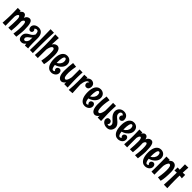

<svg xmlns="http://www.w3.org/2000/svg" viewBox="601 -2859 4996 4996"><g transform="rotate(45 3099.5 -360.5)"><path d="M352.1 -254.9Q352.1 -225.6 351.6 -203.9Q351.1 -182.1 350.3 -164.3Q349.6 -146.5 348.4 -130.6Q347.2 -114.7 345.7 -96.9Q344.2 -79.1 342.3 -56.9Q340.3 -34.7 337.9 -4.9L228 -3.9Q234.9 -82.5 238 -155Q241.2 -227.5 241.2 -298.8Q241.2 -366.7 228.8 -397.9Q216.3 -429.2 190.9 -429.2Q181.2 -426.3 171.9 -416Q163.6 -407.2 155 -389.2Q146.5 -371.1 140.1 -338.9Q139.2 -314.9 139.2 -291.7Q139.2 -268.6 139.2 -246.1Q139.2 -219.7 139.4 -192.4Q139.6 -165 139.9 -133.8Q140.1 -102.5 140.6 -66.7Q141.1 -30.8 142.1 12.2L30.8 9.8Q34.2 -46.4 36.6 -90.3Q39.1 -134.3 40.8 -171.4Q42.5 -208.5 43.2 -241.7Q43.9 -274.9 43.9 -310.1Q43.9 -333.5 43.7 -358.2Q43.5 -382.8 42.7 -411.1Q42 -439.5 41 -471.9Q40 -504.4 39.1 -543L149.9 -541L147 -495.1Q161.1 -522.9 176.8 -538.1Q192.4 -553.2 206.1 -560.1Q219.7 -566.9 229.2 -567.9Q238.8 -568.8 241.2 -568.8Q255.9 -568.8 269.3 -564.9Q282.7 -561 294.7 -550.3Q306.6 -539.6 316.7 -520.5Q326.7 -501.5 334 -471.2Q347.2 -508.3 366.7 -528.3Q386.2 -548.3 405 -557.4Q423.8 -566.4 438.2 -567.6Q452.6 -568.8 455.1 -568.8Q486.3 -568.8 507.8 -549.8Q529.3 -530.8 542 -491.7Q554.7 -452.6 560.3 -393.6Q565.9 -334.5 565.9 -254.9Q565.9 -228.5 563.5 -193.8Q561 -159.2 557.1 -122.3Q553.2 -85.4 548.8 -49.3Q544.4 -13.2 541 15.1L431.2 11.2Q439.5 -41 444.1 -88.1Q448.7 -135.3 451.2 -171.9Q453.6 -214.4 454.1 -251Q454.1 -297.4 451.9 -331.1Q449.7 -364.7 443.8 -386.5Q438 -408.2 427.7 -418.7Q417.5 -429.2 401.9 -429.2Q391.6 -426.3 382.3 -418Q374 -411.1 365 -397.2Q356 -383.3 349.1 -359.9Q352.1 -314.9 352.1 -254.9Z M862.3 20Q859.4 4.9 856.9 -10.7Q854.5 -26.4 853 -43Q830.6 -9.8 799.3 8.1Q768.1 25.9 731 25.9Q711.9 25.9 691.9 19.8Q671.9 13.7 655.5 -1.5Q639.2 -16.6 628.7 -42.7Q618.2 -68.8 618.2 -108.9Q618.2 -142.1 627.9 -166.7Q637.7 -191.4 653.3 -210Q668.9 -228.5 688.5 -242.2Q708 -255.9 727.3 -266.6Q746.6 -277.3 764.2 -286.6Q781.7 -295.9 793 -305.2Q814.5 -322.3 830.3 -341.6Q846.2 -360.8 856 -381.8Q854 -415.5 848.9 -437.3Q843.8 -459 835.4 -471.9Q827.1 -484.9 815.2 -490Q803.2 -495.1 788.1 -495.1Q765.6 -495.1 750.2 -485.4Q734.9 -475.6 725.1 -461.9Q737.3 -454.1 743.9 -445.3Q750.5 -436.5 753.9 -428.2Q757.8 -418.9 758.3 -409.2Q758.3 -376 739.5 -358.4Q720.7 -340.8 691.4 -340.8Q676.3 -340.8 663.6 -347.9Q650.9 -355 641.4 -367.7Q631.8 -380.4 626.5 -397.9Q621.1 -415.5 621.1 -436Q621.1 -456.5 630.4 -479.5Q639.6 -502.4 660.2 -522.2Q680.7 -542 712.9 -554.9Q745.1 -567.9 791 -567.9Q836.9 -567.9 869.6 -550Q902.3 -532.2 923.3 -502.7Q944.3 -473.1 953.9 -434.6Q963.4 -396 963.4 -355Q963.4 -324.2 962.9 -288.1Q962.4 -252 962.4 -213.9Q962.4 -182.1 962.9 -150.4Q963.4 -118.7 964.8 -89.1Q966.3 -59.6 968.8 -33.4Q971.2 -7.3 975.1 13.2ZM855 -266.1Q837.9 -245.6 818.4 -231Q803.7 -220.7 786.9 -208Q770 -195.3 755.6 -181.2Q741.2 -167 731.7 -151.6Q722.2 -136.2 722.2 -120.1Q722.2 -98.1 732.9 -82.5Q743.7 -66.9 763.2 -66.9Q781.2 -66.9 795.4 -76.7Q809.6 -86.4 820.6 -100.8Q831.5 -115.2 839.1 -131.8Q846.7 -148.4 851.1 -162.1Z M1161.1 -751Q1158.2 -691.4 1155.8 -640.6Q1153.3 -589.8 1151.6 -544.9Q1149.9 -500 1148.9 -459.5Q1147.9 -418.9 1147.2 -379.4Q1146.5 -339.8 1146.2 -299.8Q1146 -259.8 1146 -215.8Q1146 -167 1146 -111.3Q1146 -55.7 1147 12.2L1036.1 9.8Q1039.1 -64 1040 -135.5Q1041 -207 1041 -282.2Q1041 -332.5 1040.5 -385.5Q1040 -438.5 1039.1 -496.3Q1038.1 -554.2 1036.9 -618.2Q1035.6 -682.1 1034.2 -753.9Z M1349.1 -743.2Q1345.2 -679.7 1341.8 -617.2Q1338.4 -554.7 1335.9 -491.2Q1353 -523.4 1374 -541.3Q1395 -559.1 1413.6 -567.4Q1435.1 -577.1 1457 -579.1Q1492.2 -579.1 1517.1 -562Q1542 -544.9 1558.1 -513.2Q1574.2 -481.4 1581.5 -436.8Q1588.9 -392.1 1588.9 -336.9Q1588.9 -244.6 1582.8 -158.4Q1576.7 -72.3 1557.1 9.8L1442.9 -3.9Q1454.1 -62 1460.2 -112.3Q1466.3 -162.6 1469.2 -200.2Q1472.7 -244.1 1473.1 -280.8Q1473.1 -327.1 1471.9 -361.6Q1470.7 -396 1465.1 -418.7Q1459.5 -441.4 1447.8 -452.6Q1436 -463.9 1415 -463.9Q1398.9 -461.4 1383.3 -444.3Q1376.5 -437 1369.6 -425.8Q1362.8 -414.6 1355.7 -398.2Q1348.6 -381.8 1342.3 -359.9Q1335.9 -337.9 1331.1 -309.1Q1329.6 -259.3 1329.3 -210Q1329.1 -160.6 1329.1 -111.8Q1329.1 -81.1 1329.1 -49.8Q1329.1 -18.6 1330.1 12.2L1219.2 9.8Q1224.6 -79.6 1227.3 -168.9Q1230 -258.3 1230 -349.1Q1230 -448.7 1226.6 -547.1Q1223.1 -645.5 1216.8 -745.1Z M2002 -105Q2002 -76.2 1988.8 -50.8Q1975.6 -25.4 1953.1 -6.8Q1930.7 11.7 1900.4 22.5Q1870.1 33.2 1835.9 33.2Q1813 33.2 1789.6 26.9Q1766.1 20.5 1744.6 5.9Q1723.1 -8.8 1704.1 -32.7Q1685.1 -56.6 1671.1 -91.3Q1657.2 -126 1649.2 -172.6Q1641.1 -219.2 1641.1 -279.8Q1641.1 -336.9 1649.2 -380.9Q1657.2 -424.8 1671.1 -457.5Q1685.1 -490.2 1703.6 -512.5Q1722.2 -534.7 1743.4 -548.6Q1764.6 -562.5 1787.4 -568.4Q1810.1 -574.2 1832 -574.2Q1864.7 -574.2 1894 -563.7Q1923.3 -553.2 1945.3 -532.7Q1967.3 -512.2 1980.2 -482.2Q1993.2 -452.1 1993.2 -413.1Q1993.2 -377.9 1978.8 -342Q1964.4 -306.2 1936 -274.2Q1907.7 -242.2 1866 -216.1Q1824.2 -189.9 1770 -174.8Q1772.9 -144.5 1778.6 -119.6Q1784.2 -94.7 1792.7 -77.1Q1801.3 -59.6 1812.7 -49.8Q1824.2 -40 1839.4 -40Q1849.1 -40.5 1857.9 -43.5Q1865.7 -45.9 1873.8 -51.3Q1881.8 -56.6 1887.2 -66.9Q1874.5 -72.8 1867.7 -82Q1860.8 -91.3 1857.4 -99.6Q1853.5 -109.4 1853 -120.1Q1853 -143.6 1862.3 -158.2Q1871.6 -172.9 1884.3 -181.2Q1897 -189.5 1910.2 -192.6Q1923.3 -195.8 1931.2 -195.8Q1939.5 -195.8 1951.4 -192.4Q1963.4 -189 1974.6 -179.2Q1985.8 -169.4 1993.9 -151.6Q2002 -133.8 2002 -105ZM1881.3 -412.1Q1881.3 -429.7 1878.2 -445.6Q1875 -461.4 1868.9 -473.1Q1862.8 -484.9 1853.8 -491.9Q1844.7 -499 1833 -499Q1813 -499 1800.3 -480.7Q1787.6 -462.4 1779.8 -432.1Q1772 -401.9 1769 -362.3Q1766.1 -322.8 1766.1 -279.8V-244.1Q1791 -257.3 1812.3 -275.4Q1833.5 -293.5 1848.9 -315.2Q1864.3 -336.9 1872.8 -361.3Q1881.3 -385.7 1881.3 -412.1Z M2293.9 4.9Q2294.9 -14.6 2296.1 -32.5Q2297.4 -50.3 2298.8 -66.9Q2282.2 -37.6 2263.4 -22Q2244.6 -6.3 2228.5 1.5Q2209.5 10.3 2190.9 12.2Q2154.8 12.2 2127.9 -5.9Q2101.1 -23.9 2083.5 -57.1Q2065.9 -90.3 2057.4 -137Q2048.8 -183.6 2048.8 -241.2Q2048.8 -321.8 2054 -397.5Q2059.1 -473.1 2070.8 -545.9L2194.8 -532.2Q2183.1 -474.1 2177 -428.5Q2170.9 -382.8 2168 -350.6Q2164.6 -313 2164.1 -285.2Q2164.1 -238.8 2167 -204.3Q2169.9 -169.9 2177.5 -147.2Q2185.1 -124.5 2198.2 -113.3Q2211.4 -102.1 2231.9 -102.1Q2246.1 -104.5 2259.8 -121.6Q2265.6 -128.9 2272 -140.4Q2278.3 -151.9 2284.7 -168.5Q2291 -185.1 2296.9 -207.5Q2302.7 -230 2308.1 -259.8Q2309.1 -288.6 2309.1 -317.1Q2309.1 -345.7 2309.1 -378.9Q2309.1 -414.1 2309.1 -455.6Q2309.1 -497.1 2308.1 -548.8L2418.9 -546.9Q2416.5 -509.8 2415 -478.3Q2413.6 -446.8 2412.8 -419.2Q2412.1 -391.6 2411.6 -367.2Q2411.1 -342.8 2411.1 -319.8Q2411.1 -284.7 2411.9 -251Q2412.6 -217.3 2414.1 -179.4Q2415.5 -141.6 2417.2 -96.4Q2418.9 -51.3 2420.9 6.8Z M2615.2 20 2484.9 29.8Q2492.7 -57.6 2496.3 -138.9Q2500 -220.2 2500 -301.8Q2500 -359.4 2498.3 -417.2Q2496.6 -475.1 2492.2 -536.1L2602.1 -542Q2601.1 -531.2 2600.6 -521Q2600.1 -510.7 2600.1 -501Q2617.2 -527.3 2637.5 -542.2Q2657.7 -557.1 2675.3 -564Q2695.3 -572.3 2715.8 -574.2Q2751.5 -574.2 2776.9 -563.2Q2802.2 -552.2 2818.4 -534.9Q2834.5 -517.6 2841.8 -496.3Q2849.1 -475.1 2849.1 -455.1Q2849.1 -434.6 2844.7 -413.6Q2840.3 -392.6 2829.8 -375.7Q2819.3 -358.9 2802 -348.4Q2784.7 -337.9 2759.3 -337.9Q2733.9 -337.9 2719.2 -347.2Q2704.6 -356.4 2697 -369.4Q2689.5 -382.3 2687.3 -396.2Q2685.1 -410.2 2685.1 -419.9Q2685.1 -426.8 2687.5 -435.3Q2689.9 -443.8 2694.8 -452.6Q2699.7 -461.4 2707 -470Q2714.4 -478.5 2724.1 -485.8Q2721.2 -486.8 2718 -487.3Q2714.8 -487.8 2711.9 -487.8Q2687.5 -487.8 2668.5 -472.4Q2649.4 -457 2635.5 -429.7Q2621.6 -402.3 2612.5 -365.2Q2603.5 -328.1 2599.1 -284.2Q2601.6 -208.5 2606 -134.3Q2610.4 -60.1 2615.2 20Z M3233.4 -105Q3233.4 -76.2 3220.2 -50.8Q3207 -25.4 3184.6 -6.8Q3162.1 11.7 3131.8 22.5Q3101.6 33.2 3067.4 33.2Q3044.4 33.2 3021 26.9Q2997.6 20.5 2976.1 5.9Q2954.6 -8.8 2935.5 -32.7Q2916.5 -56.6 2902.6 -91.3Q2888.7 -126 2880.6 -172.6Q2872.6 -219.2 2872.6 -279.8Q2872.6 -336.9 2880.6 -380.9Q2888.7 -424.8 2902.6 -457.5Q2916.5 -490.2 2935.1 -512.5Q2953.6 -534.7 2974.9 -548.6Q2996.1 -562.5 3018.8 -568.4Q3041.5 -574.2 3063.5 -574.2Q3096.2 -574.2 3125.5 -563.7Q3154.8 -553.2 3176.8 -532.7Q3198.7 -512.2 3211.7 -482.2Q3224.6 -452.1 3224.6 -413.1Q3224.6 -377.9 3210.2 -342Q3195.8 -306.2 3167.5 -274.2Q3139.2 -242.2 3097.4 -216.1Q3055.7 -189.9 3001.5 -174.8Q3004.4 -144.5 3010 -119.6Q3015.6 -94.7 3024.2 -77.1Q3032.7 -59.6 3044.2 -49.8Q3055.7 -40 3070.8 -40Q3080.6 -40.5 3089.4 -43.5Q3097.2 -45.9 3105.2 -51.3Q3113.3 -56.6 3118.7 -66.9Q3106 -72.8 3099.1 -82Q3092.3 -91.3 3088.9 -99.6Q3085 -109.4 3084.5 -120.1Q3084.5 -143.6 3093.8 -158.2Q3103 -172.9 3115.7 -181.2Q3128.4 -189.5 3141.6 -192.6Q3154.8 -195.8 3162.6 -195.8Q3170.9 -195.8 3182.9 -192.4Q3194.8 -189 3206.1 -179.2Q3217.3 -169.4 3225.3 -151.6Q3233.4 -133.8 3233.4 -105ZM3112.8 -412.1Q3112.8 -429.7 3109.6 -445.6Q3106.4 -461.4 3100.3 -473.1Q3094.2 -484.9 3085.2 -491.9Q3076.2 -499 3064.5 -499Q3044.4 -499 3031.7 -480.7Q3019 -462.4 3011.2 -432.1Q3003.4 -401.9 3000.5 -362.3Q2997.6 -322.8 2997.6 -279.8V-244.1Q3022.5 -257.3 3043.7 -275.4Q3064.9 -293.5 3080.3 -315.2Q3095.7 -336.9 3104.2 -361.3Q3112.8 -385.7 3112.8 -412.1Z M3525.4 4.9Q3526.4 -14.6 3527.6 -32.5Q3528.8 -50.3 3530.3 -66.9Q3513.7 -37.6 3494.9 -22Q3476.1 -6.3 3460 1.5Q3440.9 10.3 3422.4 12.2Q3386.2 12.2 3359.4 -5.9Q3332.5 -23.9 3314.9 -57.1Q3297.4 -90.3 3288.8 -137Q3280.3 -183.6 3280.3 -241.2Q3280.3 -321.8 3285.4 -397.5Q3290.5 -473.1 3302.2 -545.9L3426.3 -532.2Q3414.6 -474.1 3408.4 -428.5Q3402.3 -382.8 3399.4 -350.6Q3396 -313 3395.5 -285.2Q3395.5 -238.8 3398.4 -204.3Q3401.4 -169.9 3408.9 -147.2Q3416.5 -124.5 3429.7 -113.3Q3442.9 -102.1 3463.4 -102.1Q3477.5 -104.5 3491.2 -121.6Q3497.1 -128.9 3503.4 -140.4Q3509.8 -151.9 3516.1 -168.5Q3522.5 -185.1 3528.3 -207.5Q3534.2 -230 3539.6 -259.8Q3540.5 -288.6 3540.5 -317.1Q3540.5 -345.7 3540.5 -378.9Q3540.5 -414.1 3540.5 -455.6Q3540.5 -497.1 3539.6 -548.8L3650.4 -546.9Q3647.9 -509.8 3646.5 -478.3Q3645 -446.8 3644.3 -419.2Q3643.6 -391.6 3643.1 -367.2Q3642.6 -342.8 3642.6 -319.8Q3642.6 -284.7 3643.3 -251Q3644 -217.3 3645.5 -179.4Q3647 -141.6 3648.7 -96.4Q3650.4 -51.3 3652.3 6.8Z M4058.6 -439.9Q4058.6 -417.5 4050.3 -401.9Q4042 -386.2 4030.3 -376.5Q4018.6 -366.7 4005.9 -362.3Q3993.2 -357.9 3984.4 -357.9Q3975.6 -357.9 3963.4 -361.1Q3951.2 -364.3 3940.2 -372.6Q3929.2 -380.9 3921.4 -394.8Q3913.6 -408.7 3913.6 -430.2Q3914.1 -441.9 3918 -453.1Q3921.4 -462.9 3928.5 -473.4Q3935.5 -483.9 3948.7 -492.2Q3939.9 -504.9 3931.2 -511.7Q3922.4 -518.6 3915.5 -522Q3907.2 -525.9 3900.4 -526.9Q3885.3 -526.9 3873 -520.8Q3860.8 -514.6 3852.3 -504.6Q3843.8 -494.6 3839.1 -481.4Q3834.5 -468.3 3834.5 -454.1Q3834.5 -436 3836.9 -421.4Q3839.4 -406.7 3848.1 -391.6Q3856.9 -376.5 3874.5 -358.9Q3892.1 -341.3 3922.4 -317.9Q3952.6 -294.4 3975.1 -272.2Q3997.6 -250 4012.2 -228.5Q4026.9 -207 4034.2 -185.3Q4041.5 -163.6 4041.5 -140.1Q4041.5 -124.5 4038.3 -106.2Q4035.2 -87.9 4027.6 -69.1Q4020 -50.3 4007.6 -33Q3995.1 -15.6 3976.8 -2Q3958.5 11.7 3933.8 19.8Q3909.2 27.8 3877.4 27.8Q3829.6 27.8 3795.9 13.7Q3762.2 -0.5 3740.5 -20.8Q3718.8 -41 3708.7 -63.5Q3698.7 -85.9 3698.7 -103Q3698.7 -121.1 3703.1 -136.7Q3707.5 -152.3 3717 -164.1Q3726.6 -175.8 3741.5 -182.4Q3756.3 -189 3777.3 -189Q3794.9 -189 3809.3 -183.6Q3823.7 -178.2 3834.2 -167.7Q3844.7 -157.2 3850.6 -142.1Q3856.4 -127 3856.4 -107.9Q3856 -99.6 3853 -90.8Q3850.6 -83.5 3844.7 -74.7Q3838.9 -65.9 3828.6 -58.1Q3835.4 -52.7 3842 -50Q3848.6 -47.4 3854 -46.4Q3859.9 -44.9 3865.7 -44.9Q3872.1 -44.9 3880.6 -48.6Q3889.2 -52.2 3897 -60.1Q3904.8 -67.9 3910.2 -79.1Q3915.5 -90.3 3915.5 -106Q3915.5 -121.6 3912.8 -134.5Q3910.2 -147.5 3901.6 -161.4Q3893.1 -175.3 3877 -191.9Q3860.8 -208.5 3834.5 -231.9Q3808.1 -255.4 3787.6 -277.6Q3767.1 -299.8 3753.2 -323.7Q3739.3 -347.7 3731.9 -374Q3724.6 -400.4 3724.6 -432.1Q3724.6 -463.4 3737.1 -492.7Q3749.5 -522 3772.5 -544.7Q3795.4 -567.4 3828.1 -580.8Q3860.8 -594.2 3901.4 -594.2Q3942.4 -594.2 3972.2 -581.5Q4002 -568.8 4021 -547.6Q4040 -526.4 4049.3 -498.5Q4058.6 -470.7 4058.6 -439.9Z M4456.5 -105Q4456.5 -76.2 4443.4 -50.8Q4430.2 -25.4 4407.7 -6.8Q4385.3 11.7 4355 22.5Q4324.7 33.2 4290.5 33.2Q4267.6 33.2 4244.1 26.9Q4220.7 20.5 4199.2 5.9Q4177.7 -8.8 4158.7 -32.7Q4139.6 -56.6 4125.7 -91.3Q4111.8 -126 4103.8 -172.6Q4095.7 -219.2 4095.7 -279.8Q4095.7 -336.9 4103.8 -380.9Q4111.8 -424.8 4125.7 -457.5Q4139.6 -490.2 4158.2 -512.5Q4176.8 -534.7 4198 -548.6Q4219.2 -562.5 4241.9 -568.4Q4264.6 -574.2 4286.6 -574.2Q4319.3 -574.2 4348.6 -563.7Q4377.9 -553.2 4399.9 -532.7Q4421.9 -512.2 4434.8 -482.2Q4447.8 -452.1 4447.8 -413.1Q4447.8 -377.9 4433.3 -342Q4418.9 -306.2 4390.6 -274.2Q4362.3 -242.2 4320.6 -216.1Q4278.8 -189.9 4224.6 -174.8Q4227.5 -144.5 4233.2 -119.6Q4238.8 -94.7 4247.3 -77.1Q4255.9 -59.6 4267.3 -49.8Q4278.8 -40 4293.9 -40Q4303.7 -40.5 4312.5 -43.5Q4320.3 -45.9 4328.4 -51.3Q4336.4 -56.6 4341.8 -66.9Q4329.1 -72.8 4322.3 -82Q4315.4 -91.3 4312 -99.6Q4308.1 -109.4 4307.6 -120.1Q4307.6 -143.6 4316.9 -158.2Q4326.2 -172.9 4338.9 -181.2Q4351.6 -189.5 4364.7 -192.6Q4377.9 -195.8 4385.7 -195.8Q4394 -195.8 4406 -192.4Q4418 -189 4429.2 -179.2Q4440.4 -169.4 4448.5 -151.6Q4456.5 -133.8 4456.5 -105ZM4335.9 -412.1Q4335.9 -429.7 4332.8 -445.6Q4329.6 -461.4 4323.5 -473.1Q4317.4 -484.9 4308.3 -491.9Q4299.3 -499 4287.6 -499Q4267.6 -499 4254.9 -480.7Q4242.2 -462.4 4234.4 -432.1Q4226.6 -401.9 4223.6 -362.3Q4220.7 -322.8 4220.7 -279.8V-244.1Q4245.6 -257.3 4266.8 -275.4Q4288.1 -293.5 4303.5 -315.2Q4318.8 -336.9 4327.4 -361.3Q4335.9 -385.7 4335.9 -412.1Z M4826.7 -254.9Q4826.7 -225.6 4826.2 -203.9Q4825.7 -182.1 4825 -164.3Q4824.2 -146.5 4823 -130.6Q4821.8 -114.7 4820.3 -96.9Q4818.8 -79.1 4816.9 -56.9Q4814.9 -34.7 4812.5 -4.9L4702.6 -3.9Q4709.5 -82.5 4712.6 -155Q4715.8 -227.5 4715.8 -298.8Q4715.8 -366.7 4703.4 -397.9Q4690.9 -429.2 4665.5 -429.2Q4655.8 -426.3 4646.5 -416Q4638.2 -407.2 4629.6 -389.2Q4621.1 -371.1 4614.7 -338.9Q4613.8 -314.9 4613.8 -291.7Q4613.8 -268.6 4613.8 -246.1Q4613.8 -219.7 4614 -192.4Q4614.3 -165 4614.5 -133.8Q4614.7 -102.5 4615.2 -66.7Q4615.7 -30.8 4616.7 12.2L4505.4 9.8Q4508.8 -46.4 4511.2 -90.3Q4513.7 -134.3 4515.4 -171.4Q4517.1 -208.5 4517.8 -241.7Q4518.6 -274.9 4518.6 -310.1Q4518.6 -333.5 4518.3 -358.2Q4518.1 -382.8 4517.3 -411.1Q4516.6 -439.5 4515.6 -471.9Q4514.6 -504.4 4513.7 -543L4624.5 -541L4621.6 -495.1Q4635.7 -522.9 4651.4 -538.1Q4667 -553.2 4680.7 -560.1Q4694.3 -566.9 4703.9 -567.9Q4713.4 -568.8 4715.8 -568.8Q4730.5 -568.8 4743.9 -564.9Q4757.3 -561 4769.3 -550.3Q4781.2 -539.6 4791.3 -520.5Q4801.3 -501.5 4808.6 -471.2Q4821.8 -508.3 4841.3 -528.3Q4860.8 -548.3 4879.6 -557.4Q4898.4 -566.4 4912.8 -567.6Q4927.2 -568.8 4929.7 -568.8Q4960.9 -568.8 4982.4 -549.8Q5003.9 -530.8 5016.6 -491.7Q5029.3 -452.6 5034.9 -393.6Q5040.5 -334.5 5040.5 -254.9Q5040.5 -228.5 5038.1 -193.8Q5035.6 -159.2 5031.7 -122.3Q5027.8 -85.4 5023.4 -49.3Q5019 -13.2 5015.6 15.1L4905.8 11.2Q4914.1 -41 4918.7 -88.1Q4923.3 -135.3 4925.8 -171.9Q4928.2 -214.4 4928.7 -251Q4928.7 -297.4 4926.5 -331.1Q4924.3 -364.7 4918.5 -386.5Q4912.6 -408.2 4902.3 -418.7Q4892.1 -429.2 4876.5 -429.2Q4866.2 -426.3 4856.9 -418Q4848.6 -411.1 4839.6 -397.2Q4830.6 -383.3 4823.7 -359.9Q4826.7 -314.9 4826.7 -254.9Z M5454.6 -105Q5454.6 -76.2 5441.4 -50.8Q5428.2 -25.4 5405.8 -6.8Q5383.3 11.7 5353 22.5Q5322.8 33.2 5288.6 33.2Q5265.6 33.2 5242.2 26.9Q5218.8 20.5 5197.3 5.9Q5175.8 -8.8 5156.7 -32.7Q5137.7 -56.6 5123.8 -91.3Q5109.9 -126 5101.8 -172.6Q5093.8 -219.2 5093.8 -279.8Q5093.8 -336.9 5101.8 -380.9Q5109.9 -424.8 5123.8 -457.5Q5137.7 -490.2 5156.2 -512.5Q5174.8 -534.7 5196 -548.6Q5217.3 -562.5 5240 -568.4Q5262.7 -574.2 5284.7 -574.2Q5317.4 -574.2 5346.7 -563.7Q5376 -553.2 5397.9 -532.7Q5419.9 -512.2 5432.9 -482.2Q5445.8 -452.1 5445.8 -413.1Q5445.8 -377.9 5431.4 -342Q5417 -306.2 5388.7 -274.2Q5360.4 -242.2 5318.6 -216.1Q5276.9 -189.9 5222.7 -174.8Q5225.6 -144.5 5231.2 -119.6Q5236.8 -94.7 5245.4 -77.1Q5253.9 -59.6 5265.4 -49.8Q5276.9 -40 5292 -40Q5301.8 -40.5 5310.5 -43.5Q5318.4 -45.9 5326.4 -51.3Q5334.5 -56.6 5339.8 -66.9Q5327.1 -72.8 5320.3 -82Q5313.5 -91.3 5310.1 -99.6Q5306.2 -109.4 5305.7 -120.1Q5305.7 -143.6 5314.9 -158.2Q5324.2 -172.9 5336.9 -181.2Q5349.6 -189.5 5362.8 -192.6Q5376 -195.8 5383.8 -195.8Q5392.1 -195.8 5404.1 -192.4Q5416 -189 5427.2 -179.2Q5438.5 -169.4 5446.5 -151.6Q5454.6 -133.8 5454.6 -105ZM5334 -412.1Q5334 -429.7 5330.8 -445.6Q5327.6 -461.4 5321.5 -473.1Q5315.4 -484.9 5306.4 -491.9Q5297.4 -499 5285.6 -499Q5265.6 -499 5252.9 -480.7Q5240.2 -462.4 5232.4 -432.1Q5224.6 -401.9 5221.7 -362.3Q5218.8 -322.8 5218.8 -279.8V-244.1Q5243.7 -257.3 5264.9 -275.4Q5286.1 -293.5 5301.5 -315.2Q5316.9 -336.9 5325.4 -361.3Q5334 -385.7 5334 -412.1Z M5635.7 -541 5632.8 -501Q5648.9 -527.8 5667.2 -542Q5685.5 -556.2 5701.2 -562Q5716.8 -567.9 5727.3 -568.4Q5737.8 -568.8 5738.8 -568.8Q5774.9 -568.8 5801.8 -552.2Q5828.6 -535.6 5846.2 -504.2Q5863.8 -472.7 5872.3 -427.5Q5880.9 -382.3 5880.9 -325.2Q5880.9 -283.2 5879.6 -239.5Q5878.4 -195.8 5874.8 -152.6Q5871.1 -109.4 5865 -68.4Q5858.9 -27.3 5848.6 9.8L5734.9 -3.9Q5746.1 -62 5752.4 -112.3Q5758.8 -162.6 5761.7 -200.2Q5765.1 -244.1 5765.6 -280.8Q5765.6 -327.1 5762.7 -361.6Q5759.8 -396 5752.2 -418.7Q5744.6 -441.4 5731.4 -452.6Q5718.3 -463.9 5697.8 -463.9Q5684.1 -460.9 5670.4 -444.3Q5658.7 -430.2 5645.5 -399.2Q5632.3 -368.2 5622.6 -312Q5621.1 -273.9 5620.8 -236.6Q5620.6 -199.2 5620.6 -157.2Q5620.6 -121.6 5620.6 -80.6Q5620.6 -39.6 5621.6 12.2L5510.7 9.8Q5512.2 -40 5512.9 -95.9Q5513.7 -151.9 5513.7 -220.2Q5513.7 -288.1 5512.7 -367.2Q5511.7 -446.3 5508.8 -543Z M6116.7 -742.2Q6112.8 -691.9 6110.4 -643.3Q6107.9 -594.7 6105.5 -545.9Q6127 -546.9 6147.9 -547.6Q6168.9 -548.3 6190.9 -549.8L6192.9 -424.8Q6169.4 -428.7 6146.5 -431.2Q6123.5 -433.6 6101.6 -435.1Q6100.1 -393.6 6099.9 -353Q6099.6 -312.5 6099.6 -271Q6099.6 -196.8 6101.3 -123.5Q6103 -50.3 6106.9 23.9L5979.5 22Q5985.8 -92.8 5990 -207.3Q5994.1 -321.8 5995.6 -438Q5975.1 -437 5954.6 -435.8Q5934.1 -434.6 5912.6 -433.1L5916.5 -548.8Q5936.5 -547.4 5956.3 -546.6Q5976.1 -545.9 5995.6 -544.9Q5995.6 -593.8 5994.6 -642.3Q5993.7 -690.9 5992.7 -740.2Z"/></g></svg>

Font: Rum Raisin
Style: Regular
Weight: 400
Designer: Astigmatic (AOETI)
Foundry: Astigmatic (AOETI)
Version: Version 1.000